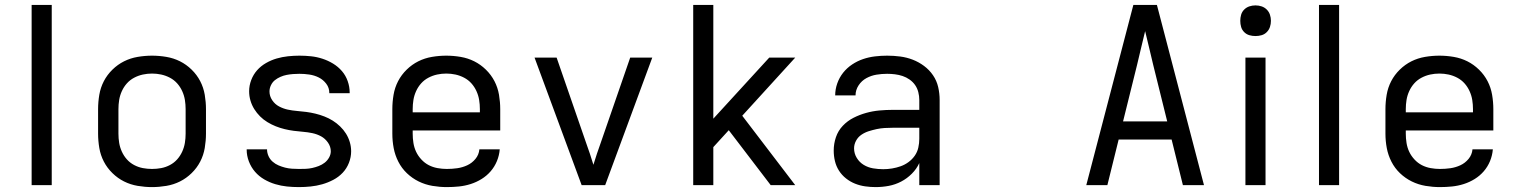

<svg xmlns="http://www.w3.org/2000/svg" viewBox="-20 -755 6190 783"><path d="M109 0V-735H191V0Z M600 8Q571 8 541.5 3Q512 -2 486 -15Q460 -28 438.5 -49Q417 -70 403.5 -96Q390 -122 385 -151.5Q380 -181 380 -210V-310Q380 -339 385 -368.5Q390 -398 403.5 -424Q417 -450 438.5 -471Q460 -492 486 -505Q512 -518 541.5 -523Q571 -528 600 -528Q629 -528 658.5 -523Q688 -518 714 -505Q740 -492 761.5 -471Q783 -450 796.5 -424Q810 -398 815 -368.5Q820 -339 820 -310V-210Q820 -181 815 -151.5Q810 -122 796.5 -96Q783 -70 761.5 -49Q740 -28 714 -15Q688 -2 658.5 3Q629 8 600 8ZM600 -66Q619 -66 637.5 -69.5Q656 -73 673 -82Q690 -91 702.5 -105Q715 -119 723 -136.5Q731 -154 734 -172.5Q737 -191 737 -210V-310Q737 -329 734 -347.5Q731 -366 723 -383.5Q715 -401 702.5 -415Q690 -429 673 -438Q656 -447 637.5 -451Q619 -455 600 -455Q581 -455 562.5 -451Q544 -447 527 -438Q510 -429 497.5 -415Q485 -401 477 -383.5Q469 -366 466 -347.5Q463 -329 463 -310V-210Q463 -191 466 -172.5Q469 -154 477 -136.5Q485 -119 497.5 -105Q510 -91 527 -82Q544 -73 562.5 -69.5Q581 -66 600 -66Z M1199 8Q1174 8 1150 5.5Q1126 3 1102.5 -4Q1079 -11 1057.5 -23.5Q1036 -36 1020 -54.5Q1004 -73 995 -96.5Q986 -120 986 -144V-146H1069Q1069 -132 1075 -118.5Q1081 -105 1092 -95.5Q1103 -86 1116 -80.5Q1129 -75 1142.5 -71.5Q1156 -68 1170.5 -67Q1185 -66 1199 -66Q1213 -66 1226.5 -66.5Q1240 -67 1253.5 -70Q1267 -73 1280 -78Q1293 -83 1304 -91.5Q1315 -100 1322 -112.5Q1329 -125 1329 -138Q1329 -157 1317.5 -173.5Q1306 -190 1289.5 -199Q1273 -208 1254 -212Q1235 -216 1216 -217.5Q1197 -219 1178 -221.5Q1159 -224 1140.5 -228.5Q1122 -233 1104.5 -240Q1087 -247 1070.5 -257Q1054 -267 1040.5 -280.5Q1027 -294 1017 -310Q1007 -326 1001.5 -344.5Q996 -363 996 -383Q996 -406 1004.5 -428.5Q1013 -451 1028.5 -468.5Q1044 -486 1065 -498Q1086 -510 1108.5 -516.5Q1131 -523 1154.5 -525.5Q1178 -528 1201 -528Q1225 -528 1248.5 -525.5Q1272 -523 1295 -515.5Q1318 -508 1338.5 -495.5Q1359 -483 1374.5 -465Q1390 -447 1398 -424Q1406 -401 1406 -378V-375H1323V-376Q1323 -397 1310.5 -413.5Q1298 -430 1280 -439Q1262 -448 1241.5 -451Q1221 -454 1201 -454Q1188 -454 1175 -453Q1162 -452 1149 -449.5Q1136 -447 1123.5 -441.5Q1111 -436 1101 -428Q1091 -420 1085 -407.5Q1079 -395 1079 -382Q1079 -363 1090 -346.5Q1101 -330 1118 -321Q1135 -312 1153.5 -308Q1172 -304 1191 -302.5Q1210 -301 1229 -298.5Q1248 -296 1266.5 -291.5Q1285 -287 1303 -280Q1321 -273 1337 -263Q1353 -253 1367 -239.5Q1381 -226 1391 -210Q1401 -194 1406.5 -175.5Q1412 -157 1412 -138Q1412 -114 1403 -91Q1394 -68 1377.5 -50.5Q1361 -33 1339 -21.5Q1317 -10 1294 -3.5Q1271 3 1247 5.5Q1223 8 1199 8Z M1802 8Q1773 8 1743.5 3Q1714 -2 1687.5 -15Q1661 -28 1639.5 -48.5Q1618 -69 1604.5 -95.5Q1591 -122 1585.5 -151Q1580 -180 1580 -210V-310Q1580 -339 1585 -368.5Q1590 -398 1603.5 -424Q1617 -450 1638.5 -471Q1660 -492 1686 -505Q1712 -518 1741.5 -523Q1771 -528 1800 -528Q1829 -528 1858.5 -523Q1888 -518 1914 -505Q1940 -492 1961.5 -471Q1983 -450 1996.5 -424Q2010 -398 2015 -368.5Q2020 -339 2020 -310V-223H1663V-210Q1663 -191 1666 -172Q1669 -153 1677 -136Q1685 -119 1698.5 -104.5Q1712 -90 1728.5 -81.5Q1745 -73 1764 -69.5Q1783 -66 1802 -66Q1824 -66 1845 -69Q1866 -72 1885.5 -81Q1905 -90 1919 -107Q1933 -124 1935 -146H2018Q2016 -121 2006.5 -98Q1997 -75 1981 -56.5Q1965 -38 1944 -25Q1923 -12 1899.5 -4.5Q1876 3 1851.5 5.5Q1827 8 1802 8ZM1663 -297H1937V-310Q1937 -329 1934 -347.5Q1931 -366 1923 -383.5Q1915 -401 1902.5 -415Q1890 -429 1873 -438Q1856 -447 1837.5 -451Q1819 -455 1800 -455Q1781 -455 1762.5 -451Q1744 -447 1727 -438Q1710 -429 1697.5 -415Q1685 -401 1677 -383.5Q1669 -366 1666 -347.5Q1663 -329 1663 -310Z M2352 0 2160 -520H2250L2370 -173Q2378 -151 2385.5 -128.5Q2393 -106 2400 -83Q2407 -106 2414.5 -128.5Q2422 -151 2430 -173L2550 -520H2640L2448 0Z M2807 0V-735H2889V-271L3117 -520H3223L3007 -283L3223 0H3123L2952 -224L2889 -155V0Z M3551 8Q3530 8 3508.5 5Q3487 2 3467 -6Q3447 -14 3430 -27.5Q3413 -41 3401.5 -59Q3390 -77 3385 -98Q3380 -119 3380 -141Q3380 -169 3389 -195.5Q3398 -222 3417 -242Q3436 -262 3460.5 -274.5Q3485 -287 3512 -294.5Q3539 -302 3566.5 -304.5Q3594 -307 3621 -307H3729V-347Q3729 -363 3725 -379Q3721 -395 3712 -408Q3703 -421 3689.5 -430.5Q3676 -440 3661 -445Q3646 -450 3630 -452Q3614 -454 3598 -454Q3576 -454 3554.5 -450.5Q3533 -447 3513.5 -436.5Q3494 -426 3481.5 -407Q3469 -388 3469 -366H3386Q3386 -391 3394.5 -415Q3403 -439 3418.5 -458.5Q3434 -478 3455 -492Q3476 -506 3499.5 -514Q3523 -522 3548 -525Q3573 -528 3598 -528Q3625 -528 3651.5 -524.5Q3678 -521 3702.5 -511.5Q3727 -502 3748.5 -486Q3770 -470 3785 -448Q3800 -426 3806 -400Q3812 -374 3812 -347V0H3729V-90Q3718 -66 3698.5 -46.5Q3679 -27 3655 -14.5Q3631 -2 3604.5 3Q3578 8 3551 8ZM3582 -65Q3600 -65 3618 -68Q3636 -71 3653 -77Q3670 -83 3685 -94Q3700 -105 3710.5 -120Q3721 -135 3725 -153Q3729 -171 3729 -189V-234H3621Q3605 -234 3588 -233Q3571 -232 3555 -228.5Q3539 -225 3523 -220Q3507 -215 3493 -205.5Q3479 -196 3471 -181Q3463 -166 3463 -150Q3463 -129 3474 -111Q3485 -93 3502.5 -82.5Q3520 -72 3540.5 -68.5Q3561 -65 3582 -65Z M4410 0 4538 -490 4602 -735H4698L4762 -490L4890 0H4804L4758 -186H4542L4496 0ZM4740 -260 4683 -490Q4675 -525 4666.5 -559.5Q4658 -594 4650 -628Q4642 -594 4633.5 -559.5Q4625 -525 4617 -490L4560 -260Z M5059 0V-520H5141V0ZM5100 -608Q5087 -608 5075 -611.5Q5063 -615 5054 -624Q5045 -633 5041.5 -645Q5038 -657 5038 -670Q5038 -683 5041.5 -695Q5045 -707 5054 -716Q5063 -725 5075 -729Q5087 -733 5100 -733Q5113 -733 5125 -729Q5137 -725 5146 -716Q5155 -707 5159 -695Q5163 -683 5163 -670Q5163 -657 5159 -645Q5155 -633 5146 -624Q5137 -615 5125 -611.5Q5113 -608 5100 -608Z M5359 0V-735H5441V0Z M5852 8Q5823 8 5793.5 3Q5764 -2 5737.5 -15Q5711 -28 5689.5 -48.5Q5668 -69 5654.5 -95.5Q5641 -122 5635.5 -151Q5630 -180 5630 -210V-310Q5630 -339 5635 -368.5Q5640 -398 5653.5 -424Q5667 -450 5688.5 -471Q5710 -492 5736 -505Q5762 -518 5791.5 -523Q5821 -528 5850 -528Q5879 -528 5908.5 -523Q5938 -518 5964 -505Q5990 -492 6011.5 -471Q6033 -450 6046.5 -424Q6060 -398 6065 -368.5Q6070 -339 6070 -310V-223H5713V-210Q5713 -191 5716 -172Q5719 -153 5727 -136Q5735 -119 5748.5 -104.5Q5762 -90 5778.5 -81.5Q5795 -73 5814 -69.5Q5833 -66 5852 -66Q5874 -66 5895 -69Q5916 -72 5935.5 -81Q5955 -90 5969 -107Q5983 -124 5985 -146H6068Q6066 -121 6056.5 -98Q6047 -75 6031 -56.5Q6015 -38 5994 -25Q5973 -12 5949.5 -4.5Q5926 3 5901.5 5.5Q5877 8 5852 8ZM5713 -297H5987V-310Q5987 -329 5984 -347.5Q5981 -366 5973 -383.5Q5965 -401 5952.5 -415Q5940 -429 5923 -438Q5906 -447 5887.5 -451Q5869 -455 5850 -455Q5831 -455 5812.5 -451Q5794 -447 5777 -438Q5760 -429 5747.5 -415Q5735 -401 5727 -383.5Q5719 -366 5716 -347.5Q5713 -329 5713 -310Z"/></svg>

Font: Iosevka Aile
Style: Regular
Weight: 400
Designer: Belleve Invis
Foundry: Belleve Invis
Version: Version 28.0.1; ttfautohint (v1.8.4)